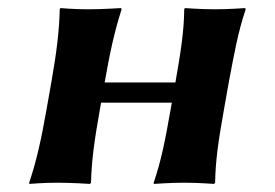

<svg xmlns="http://www.w3.org/2000/svg" viewBox="-20 -452 680 475"><path d="M546.3 -250C560.5 -325 568.8 -372 587.8 -429L586.4 -432C586.4 -432 545.8 -429 511.8 -429C476.8 -429 437.4 -432 437.4 -432L435.8 -429C435.3 -375 426.8 -321 414.3 -250L413.9 -248H238.9L239.1 -249C252.5 -325 262.8 -372 280.8 -429L279.4 -432C279.4 -432 231.8 -429 197.8 -429C162.8 -429 129.4 -432 129.4 -432L127.8 -429C126.5 -376 120.4 -324.5 107.1 -249L94.9 -180C81.7 -104.9 70.1 -53.5 52.2 0L52.6 3C52.6 3 87.2 0 122.2 0C156.5 0 202.6 3 202.6 3L205.2 0C206.7 -57 213.5 -104 226.9 -180L230.1 -198H405.1L401.7 -179C388.7 -105 378.7 -54 360.2 0L360.6 3C360.6 3 401.2 0 436.2 0C470.2 0 509.6 3 509.6 3L512.2 0C513.2 -57 520.5 -104 533.7 -179Z"/></svg>

Font: Linux Biolinum O 
Style: Bold Italic
Weight: 700
Designer: Philipp H. Poll
Foundry: Philipp H. Poll
Version: Version 1.3.2